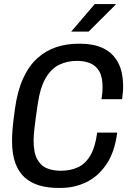

<svg xmlns="http://www.w3.org/2000/svg" viewBox="-20 -910 640 940"><path d="M263.8 10Q214.8 10 173.6 -1.8Q132.5 -13.5 102.2 -40Q72 -66.5 55.5 -110.5Q39 -154.5 39 -219.2Q39 -232.8 39.5 -246.4Q40 -260 41.4 -277.5Q42.8 -295 45.6 -318.6Q48.5 -342.2 53 -376.2Q65.5 -465.8 93.6 -527Q121.8 -588.2 163 -625.2Q204.2 -662.2 255.2 -679.1Q306.2 -696 363.5 -696H375Q436 -696 482.5 -675.1Q529 -654.2 555.9 -607.8Q582.8 -561.2 582.8 -484Q582.8 -470 581.2 -455.2Q579.8 -440.5 577.8 -424.2H476.8Q479.5 -440.5 480.9 -455Q482.2 -469.5 482.2 -482.2Q482.2 -533.8 465.6 -561.6Q449 -589.5 420.6 -600.8Q392.2 -612 356.5 -612Q310.5 -612 271.1 -593.6Q231.8 -575.2 204.1 -528.6Q176.5 -482 164.2 -397.2Q153 -320.8 148.8 -282.4Q144.5 -244 144.5 -223.2Q144.5 -163 162.1 -130.6Q179.8 -98.2 209.8 -86.1Q239.8 -74 277.5 -74Q324 -74 360.6 -90.5Q397.2 -107 421.8 -147.8Q446.2 -188.5 455.8 -260.8H553.8Q541.5 -165.2 501 -105.6Q460.5 -46 402.4 -18Q344.2 10 277.8 10ZM328.5 -755.2 444 -890.2H546.2V-887.2L413.8 -755.2Z"/></svg>

Font: Chivo Mono Medium
Style: Italic
Weight: 500
Italic angle: -8.05°
Monospace: yes
Designer: Hector Gatti
Foundry: Omnibus-Type
Version: Version 1.008